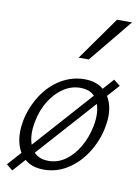

<svg xmlns="http://www.w3.org/2000/svg" viewBox="-84 -762 616 855"><g transform="rotate(10 224.0 -335.0)"><path d="M32 36 4 13 409 -441 438 -418ZM169 8Q117 8 85 -18.5Q53 -45 42 -90.5Q31 -136 42 -193Q56 -258 90.5 -310Q125 -362 174.5 -391Q224 -420 279 -420Q330 -420 362.5 -394.5Q395 -369 406.5 -324.5Q418 -280 406 -222Q393 -159 359 -106.5Q325 -54 276 -23Q227 8 169 8ZM183 -34Q225 -34 260 -59Q295 -84 319.5 -126.5Q344 -169 354 -219Q368 -287 347 -333Q326 -379 267 -379Q228 -379 193 -356.5Q158 -334 131.5 -293Q105 -252 94 -196Q80 -123 103.5 -78.5Q127 -34 183 -34ZM236 -510 375 -706H443L282 -510Z"/></g></svg>

Font: Ysabeau Office Light
Style: Italic
Weight: 300
Italic angle: -12°
Designer: Christian Thalmann (Catharsis Fonts)
Version: Version 2.001;gftools[0.9.30]; featfreeze: tnum,lnum,ss02